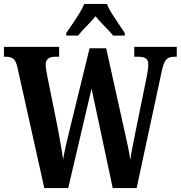

<svg xmlns="http://www.w3.org/2000/svg" viewBox="-20 -951 914 971"><path d="M68 -611Q61 -643 47.5 -653.5Q34 -664 10 -664H0V-714H279V-664H259Q211 -664 211 -624Q211 -615 213.5 -598Q216 -581 219 -567L271 -309Q278 -269 286.5 -223.5Q295 -178 299 -145Q305 -180 314 -218Q323 -256 334 -302L433 -707H517L605 -310Q616 -261 625 -219.5Q634 -178 639 -143Q644 -177 651.5 -215Q659 -253 668 -298L722 -563Q725 -577 727.5 -595.5Q730 -614 730 -624Q730 -647 717.5 -655.5Q705 -664 678 -664H659V-714H874V-664H858Q835 -664 821 -650Q807 -636 797 -586L671 0H550L443 -503L325 0H204ZM315 -784Q328 -803 346 -829Q364 -855 380.5 -882Q397 -909 406 -931H521Q529 -909 546 -882Q563 -855 581 -829Q599 -803 611 -784V-771H552Q543 -783 526.5 -800Q510 -817 492.5 -835.5Q475 -854 463 -869Q444 -845 417.5 -818.5Q391 -792 375 -771H315Z"/></svg>

Font: Noto Serif Ethiopic ExtraCondensed
Style: Bold
Weight: 700
Width: 2
Designer: Monotype Design Team
Foundry: Monotype Imaging Inc.
Version: Version 2.102; ttfautohint (v1.8.4.7-5d5b)